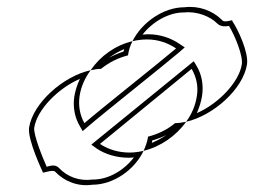

<svg xmlns="http://www.w3.org/2000/svg" viewBox="-20 -552 735 555"><path d="M64 -183C59 -148 104 -54 104 -54C98 -49 132 -63 139 -56C167 -27 206 -12 247 -18C308 -18 369 -61 395 -116C382 -113 368 -111 355 -111C322 -111 293 -120 269 -136L534 -353C547 -330 554 -304 549 -274C545 -248 535 -223 518 -200C597 -218 683 -295 694 -366C699 -401 668 -467 651 -492C658 -498 629 -484 622 -494C594 -522 554 -536 513 -531C452 -531 390 -487 363 -433C376 -436 391 -438 405 -438C437 -438 465 -428 489 -412C442 -372 270 -236 224 -196C211 -219 206 -246 210 -274C214 -301 225 -326 242 -349C163 -332 75 -254 64 -183ZM79 -183C87 -235 148 -297 211 -324C203 -307 198 -291 195 -274C190 -243 196 -212 211 -187L219 -173L233 -185C278 -224 451 -361 498 -401L514 -415L499 -425C474 -442 443 -453 408 -453C403 -453 396 -452 392 -452C421 -489 467 -516 511 -516H513C548 -520 587 -505 607 -485C618 -473 635 -476 642 -477C659 -449 683 -391 679 -366C671 -314 611 -252 549 -225C556 -241 561 -257 564 -274C569 -307 563 -337 548 -362L540 -375L244 -134L259 -123C284 -106 317 -96 353 -96C358 -96 364 -97 367 -97C339 -60 294 -33 249 -33H247C211 -28 175 -40 150 -67C138 -79 121 -71 115 -70C104 -94 76 -163 79 -183ZM242 -349C252 -351 262 -353 272 -353C297 -373 323 -385 350 -392C352 -406 356 -420 363 -433C313 -421 270 -390 242 -349ZM295 -385C309 -395 324 -404 339 -410C339 -407 337 -405 337 -403C322 -398 308 -392 295 -385ZM395 -116C444 -128 489 -159 518 -200C508 -198 496 -196 486 -196C462 -176 435 -164 408 -157C406 -143 401 -129 395 -116ZM419 -139 420 -146C434 -150 448 -155 461 -162C447 -152 433 -145 419 -139Z"/></svg>

Font: Ampere
Style: OuLnIta
Weight: 400
Version: Version 1